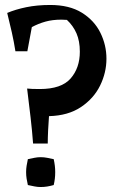

<svg xmlns="http://www.w3.org/2000/svg" viewBox="-20 -741 500 772"><path d="M182 -721Q259 -721 309 -690Q359 -659 383.5 -609.5Q408 -560 408 -505Q408 -449 382.5 -397Q357 -345 305.5 -310.5Q254 -276 177 -274Q175 -250 173.5 -218Q172 -186 172 -164H113Q109 -217 103 -268.5Q97 -320 89 -385Q98 -384 109.5 -383.5Q121 -383 140 -383Q227 -383 264 -425.5Q301 -468 301 -533Q301 -576 287.5 -607Q274 -638 249 -661Q238 -662 227 -662Q191 -662 162.5 -654Q134 -646 108 -632L90 -535H42Q36 -573 27.5 -611Q19 -649 9 -689Q42 -703 85.5 -712Q129 -721 182 -721ZM143 -109Q157 -109 169.5 -106.5Q182 -104 196 -101Q199 -87 200.5 -74.5Q202 -62 202 -49Q202 -35 200.5 -22.5Q199 -10 196 3Q182 7 169.5 9Q157 11 143 11Q131 11 118.5 8.5Q106 6 92 3Q89 -10 87 -22.5Q85 -35 85 -49Q85 -62 87 -74.5Q89 -87 92 -101Q106 -104 118.5 -106.5Q131 -109 143 -109Z"/></svg>

Font: Ruwudu SemiBold
Style: Regular
Weight: 600
Designer: Becca Hirsbrunner Spalinger
Foundry: SIL International
Version: Version 3.000